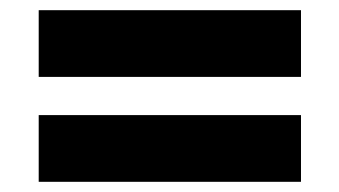

<svg xmlns="http://www.w3.org/2000/svg" viewBox="-20 -441 666 377"><path d="M56 -290V-421H571V-290ZM56 -84V-215H571V-84Z"/></svg>

Font: Jost*
Style: Bold
Weight: 700
Version: Version 3.7